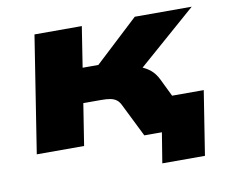

<svg xmlns="http://www.w3.org/2000/svg" viewBox="-71 -588 966 807"><g transform="rotate(-10 411.5 -184.5)"><path d="M559 129 580 0H528L551 -144H784L741 129ZM46 0 124 -498H326L299 -325H366L552 -498H795L495 -236L487 -295Q517 -293 540 -284.5Q563 -276 581 -261Q599 -246 612 -220L719 0H505L435 -141Q428 -156 417.5 -164Q407 -172 391.5 -175Q376 -178 353 -178H276L248 0Z"/></g></svg>

Font: Nunito Sans 10pt Expanded Black
Style: Italic
Weight: 900
Width: 7
Italic angle: -9°
Designer: Vernon Adams
Foundry: Vernon Adams
Version: Version 3.101;gftools[0.9.27]